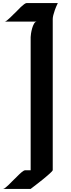

<svg xmlns="http://www.w3.org/2000/svg" viewBox="-28 -1014 461 1252"><path d="M349.1 -994.1Q336.4 -967.8 329.6 -948.2Q322.8 -928.7 319.8 -916Q315.9 -900.4 315.9 -890.1V96.2Q314 101.6 297.9 116.2Q291 122.6 280.5 131.6Q270 140.6 254.9 153.1Q239.7 165.5 219.2 181.4Q198.7 197.3 171.9 217.8H-7.8Q-2.4 217.8 7.8 209.5Q18.1 201.2 29.1 190.7Q40 180.2 49.8 169.9Q59.6 159.7 64 155.8Q66.9 153.3 72.3 147.9Q77.6 142.6 84.2 136Q90.8 129.4 98.1 122.3Q105.5 115.2 112.5 109.4Q119.6 103.5 125.7 99.9Q131.8 96.2 136.2 96.2H171.9V-772Q171.9 -778.8 174.3 -795.4Q176.8 -812 181.6 -829.3Q186.5 -846.7 194.1 -859.9Q201.7 -873 211.9 -873H2Q7.8 -873 18.1 -881.3Q28.3 -889.6 39.3 -900.1Q50.3 -910.6 60.1 -920.7Q69.8 -930.7 74.2 -934.1Q78.6 -938 87.9 -948Q97.2 -958 107.9 -968.3Q118.7 -978.5 129.2 -986.3Q139.6 -994.1 146 -994.1Z"/></svg>

Font: Eagle Lake
Style: Regular
Weight: 400
Designer: Astigmatic (AOETI)
Foundry: Astigmatic (AOETI)
Version: Version 1.000